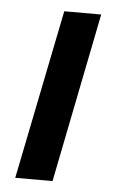

<svg xmlns="http://www.w3.org/2000/svg" viewBox="-43 -523 336 554"><g transform="rotate(5 125.5 -245.5)"><path d="M22 0 121 -491H228L130 0Z"/></g></svg>

Font: Source Sans Pro SemiBold
Style: Italic
Weight: 600
Italic angle: -11°
Designer: Paul D. Hunt
Foundry: Adobe Systems Incorporated
Version: Version 1.095;hotconv 1.0.109;makeotfexe 2.5.65596